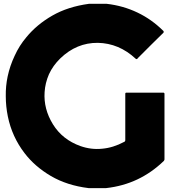

<svg xmlns="http://www.w3.org/2000/svg" viewBox="-20 -800 870 990"><path d="M530.3 -780.3Q615.2 -770.5 688.5 -735.4Q762.7 -700.2 823.2 -639.6Q824.2 -638.7 824.2 -635.7Q824.2 -633.8 823.2 -631.8Q791 -599.6 758.8 -568.4Q726.6 -536.1 694.3 -503.9Q693.4 -502 691.4 -501Q689.5 -499 688.5 -497.1Q685.5 -495.1 683.6 -495.1Q681.6 -495.1 679.7 -497.1Q593.8 -577.1 484.4 -579.1Q375 -580.1 291 -499Q252.9 -461.9 232.4 -417Q212.9 -372.1 210 -325.2Q204.1 -238.3 252.9 -159.2Q301.8 -80.1 394.5 -46.9Q450.2 -27.3 506.8 -33.2Q563.5 -38.1 620.1 -68.4Q623 -69.3 624 -71.3Q626 -74.2 626 -77.1Q626 -157.2 626 -317.4Q626 -319.3 627 -320.3Q628.9 -322.3 630.9 -322.3Q695.3 -322.3 823.2 -322.3Q825.2 -322.3 826.2 -320.3Q828.1 -319.3 828.1 -317.4Q828.1 -204.1 828.1 22.5Q828.1 24.4 827.1 25.4Q826.2 27.3 825.2 29.3Q762.7 89.8 688.5 125Q614.3 160.2 527.3 169.9Q497.1 169.9 436.5 169.9Q325.2 156.2 242.2 107.4Q159.2 58.6 106.4 -10.7Q42 -94.7 20.5 -199.2Q9.8 -252 9.8 -303.7Q8.8 -355.5 19.5 -406.2Q31.2 -460.9 55.7 -512.7Q79.1 -564.5 116.2 -608.4Q169.9 -673.8 250 -719.7Q330.1 -765.6 438.5 -780.3Q460.9 -780.3 480.5 -780.3Q499 -780.3 530.3 -780.3Z"/></svg>

Font: Avicii Garde
Style: Regular
Weight: 500
Version: Version 1.0